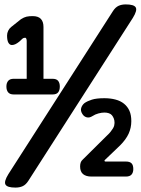

<svg xmlns="http://www.w3.org/2000/svg" viewBox="-20 -800 640 870"><path d="M50 50Q13 50 5 36.5Q-3 23 18 -11L492 -750Q503 -767 517 -773.5Q531 -780 550 -780Q587 -780 595 -766.5Q603 -753 582 -719L108 20Q97 37 83 43.5Q69 50 50 50ZM394 0Q370 0 356.5 -11Q343 -22 343 -46Q343 -55 345.5 -63Q348 -71 355 -77L465 -186Q475 -195 481.5 -203.5Q488 -212 492 -218.5Q496 -225 497.5 -231.5Q499 -238 499 -243Q499 -255 495.5 -263.5Q492 -272 487 -278Q482 -284 473 -287Q464 -290 453 -290Q441 -290 426 -286Q411 -282 399 -274Q385 -265 372.5 -268.5Q360 -272 353 -284Q344 -298 348 -311Q352 -324 363 -333Q376 -342 396.5 -348.5Q417 -355 453 -355Q480 -355 503 -349Q526 -343 542 -330Q558 -317 566.5 -298Q575 -279 575 -251Q575 -221 563 -194.5Q551 -168 524 -141L454 -74Q453 -72 454 -70Q455 -68 458 -68H551Q568 -68 576 -60Q584 -52 584 -34Q584 -18 576 -9Q568 0 551 0ZM42 -372Q25 -372 17 -381.5Q9 -391 9 -408Q9 -424 17 -433.5Q25 -443 42 -443H101V-614Q101 -621 99 -625Q97 -629 94 -629Q92 -629 88 -628Q84 -627 81 -624L67 -611Q57 -603 49 -599.5Q41 -596 34 -596Q24 -596 18 -606.5Q12 -617 12 -639Q12 -650 17 -660.5Q22 -671 31 -678L75 -713Q89 -722 100.5 -724.5Q112 -727 128 -727Q153 -727 165 -714.5Q177 -702 177 -678V-443H218Q236 -443 243.5 -433.5Q251 -424 251 -408Q251 -391 243.5 -381.5Q236 -372 218 -372Z"/></svg>

Font: Maple Mono Normal NL
Style: Bold
Weight: 700
Monospace: yes
Designer: subframe7536
Version: Version 7.000